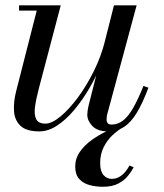

<svg xmlns="http://www.w3.org/2000/svg" viewBox="-20 -480 610 716"><path d="M126.5 10Q78.5 10 56.5 -10.8Q34.5 -31.5 32.2 -66Q30 -100.5 40.5 -141L117 -440.5H51V-460H206.5L125.5 -152.5Q115 -113.5 110.8 -83.2Q106.5 -53 114.8 -36Q123 -19 149.5 -19Q173 -19 205 -45.2Q237 -71.5 269.8 -115.5Q302.5 -159.5 329.8 -214.5Q357 -269.5 371.5 -327H386.5Q376.5 -285.5 357.2 -239.2Q338 -193 312 -148.8Q286 -104.5 255.5 -68.5Q225 -32.5 192.2 -11.2Q159.5 10 126.5 10ZM382.5 10Q343.5 10 324.5 -10Q305.5 -30 305.5 -52.5Q305.5 -58.5 306.8 -67.8Q308 -77 310 -85L405 -460H489.5L379.5 -52.5Q378.5 -48 378 -43.2Q377.5 -38.5 377.5 -34.5Q377.5 -15.5 396 -15.5Q419 -15.5 438.5 -30.2Q458 -45 476.2 -76.8Q494.5 -108.5 515 -159.5L533.5 -153Q512 -95.5 490.2 -59.5Q468.5 -23.5 442.5 -6.8Q416.5 10 382.5 10ZM363.5 216.5Q338 216.5 314.2 210.2Q290.5 204 275.5 187.5Q260.5 171 260.5 141Q260.5 111 278 86Q295.5 61 322.5 41.8Q349.5 22.5 378.5 9Q407.5 -4.5 430.5 -11.5L436 -3.5Q418.5 6.5 399.2 24.5Q380 42.5 366.8 68.5Q353.5 94.5 353.5 128.5Q353.5 158.5 366 172.8Q378.5 187 396.5 187Q413 187 425.8 179.2Q438.5 171.5 447.8 160Q457 148.5 463 137L478.5 144Q471 158 457.8 175Q444.5 192 421.8 204.2Q399 216.5 363.5 216.5Z"/></svg>

Font: Bodoni Moda 11pt
Style: Italic
Weight: 400
Italic angle: -13°
Version: Version 2.004